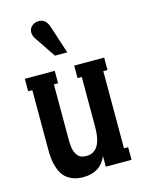

<svg xmlns="http://www.w3.org/2000/svg" viewBox="-114 -799 668 887"><g transform="rotate(-15 220.0 -355.0)"><path d="M250 -556.2H190.9L124 -655.8Q112.8 -671.9 112.8 -688Q112.8 -706.1 126.5 -718Q140.1 -730 159.2 -730Q192.9 -730 206.1 -690.9ZM408.2 -488.8V-429.2H388.2V-60.1H408.2V0H285.2V-50.8Q255.4 20 172.9 20Q141.1 20 117.9 9.3Q94.7 -1.5 81.8 -17.3Q68.8 -33.2 61 -56.6Q53.2 -80.1 51 -100.3Q48.8 -120.6 48.8 -145V-429.2H28.8V-488.8H171.9V-429.2H151.9V-176.8Q151.9 -161.1 152.1 -152.8Q152.3 -144.5 154.1 -129.9Q155.8 -115.2 159.4 -106.7Q163.1 -98.1 169.4 -88.9Q175.8 -79.6 186.5 -75.2Q197.3 -70.8 211.9 -70.8Q285.2 -70.8 285.2 -190.9V-429.2H265.1V-488.8Z"/></g></svg>

Font: Margherita Bold
Style: Regular
Weight: 700
Designer: James Puckett
Foundry: Dunwich Type Founders
Version: Version 1.008;hotconv 1.0.109;makeotfexe 2.5.65596